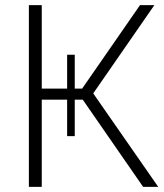

<svg xmlns="http://www.w3.org/2000/svg" viewBox="-20 -730 641 750"><path d="M344.2 -365.2 598.1 0H539.1L303.2 -340.8H272V-198.2H242.2V-340.8H143.1V0H92.8V-710H143.1V-383.8H242.2V-516.1H272V-383.8H300.8L526.9 -710H583Z"/></svg>

Font: Rawline Light
Style: Regular
Weight: 300
Designer: Matt McInerney, Pablo Impallari, Rodrigo Fuenzalida
Foundry: Matt McInerney, Pablo Impallari, Rodrigo Fuenzalida
Version: Version 4.020;PS 004.020;hotconv 1.0.88;makeotf.lib2.5.64775